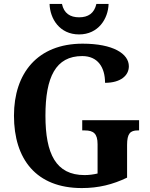

<svg xmlns="http://www.w3.org/2000/svg" viewBox="-20 -946 760 976"><path d="M382 -771C480 -771 530 -851 532 -926H470C459 -878 428 -858 382 -858C337 -858 305 -878 295 -926H232C234 -851 283 -771 382 -771ZM396 10C481 10 553 -8 626 -43V-209C626 -267 642 -283 680 -283H687V-335H398V-283H411C455 -283 476 -267 476 -213V-64C455 -59 432 -56 410 -56C264 -56 211 -164 211 -358C211 -554 263 -661 398 -661C477 -661 514 -604 514 -525C593 -525 635 -562 635 -609C635 -673 555 -724 400 -724C171 -724 51 -574 51 -358C51 -137 164 10 396 10Z"/></svg>

Font: Noto Serif Georgian SemiCondensed Bold
Style: Regular
Weight: 700
Width: 4
Designer: Monotype Design Team, Akaki Razmadze
Foundry: Google LLC
Version: Version 2.003